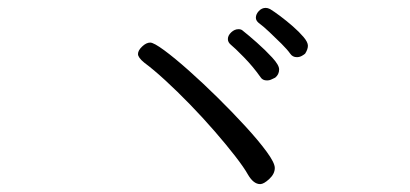

<svg xmlns="http://www.w3.org/2000/svg" viewBox="-20 -641 1040 487"><path d="M754 -505Q752 -503 746 -499.5Q740 -496 733 -496Q722 -496 716 -505Q709 -515 694 -530Q679 -545 663 -560Q647 -575 636 -583Q629 -589 629 -596Q629 -605 636.5 -613Q644 -621 654 -621Q659 -621 665 -618Q675 -612 691 -600Q707 -588 723 -574Q739 -560 750 -547Q761 -534 761 -525Q761 -516 754 -505ZM678 -444Q675 -443 669.5 -440Q664 -437 657 -437Q646 -437 641 -445Q622 -472 598.5 -496Q575 -520 565 -528Q558 -534 558 -542Q558 -551 566.5 -559Q575 -567 585 -567Q592 -567 596 -563Q610 -552 631.5 -533Q653 -514 670.5 -495Q688 -476 688 -465Q688 -452 678 -444ZM640 -174Q623 -174 609 -198Q599 -216 576.5 -245Q554 -274 524.5 -308Q495 -342 462.5 -375.5Q430 -409 399.5 -437Q369 -465 346 -482Q330 -495 330 -504Q330 -513 340.5 -523Q351 -533 361 -533Q370 -533 396.5 -513.5Q423 -494 459 -462Q495 -430 532.5 -393Q570 -356 603 -320Q636 -284 656.5 -256Q677 -228 677 -215Q677 -200 663 -187Q649 -174 640 -174Z"/></svg>

Font: Moon Stars Kai T
Style: Regular
Weight: 400
Designer: GuiWonder
Version: Version 1.101